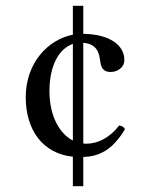

<svg xmlns="http://www.w3.org/2000/svg" viewBox="-20 -631 505 664"><path d="M232 -611V-511C148 -495 69 -415 69 -295C69 -181 128 -100 232 -89V13H268V-88C321 -90 368 -110 412 -184C409 -192 401 -196 392 -197C360 -155 319 -134 278 -134C275 -134 271 -134 268 -135V-483C316 -479 323 -448 327 -417C330 -391 343 -382 363 -382C383 -382 410 -395 410 -424C410 -476 357 -513 268 -514V-611ZM232 -145C185 -169 151 -231 151 -316C151 -404 184 -463 232 -479Z"/></svg>

Font: Libertinus Math
Style: Regular
Weight: 400
Designer: Philipp H. Poll, Khaled Hosny
Foundry: Caleb Maclennan
Version: Version 7.050;RELEASE